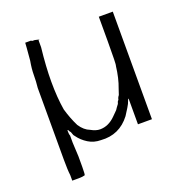

<svg xmlns="http://www.w3.org/2000/svg" viewBox="-136 -719 966 1009"><g transform="rotate(-20 347.5 -215.0)"><path d="M144.5 -597.7 152.3 -593.8H156.2H160.2H164.1Q183.6 -589.8 187.5 -587.9Q191.4 -585.9 183.6 -585.9V-546.9Q171.9 -441.4 171.9 -359.4Q171.9 -269.5 183.6 -199.2Q191.4 -171.9 201.2 -146.5Q210.9 -121.1 222.7 -97.7Q246.1 -62.5 277.3 -50.8Q304.7 -35.2 328.1 -35.2Q375 -35.2 414.1 -74.2L441.4 -101.6L449.2 -113.3L460.9 -128.9L464.8 -140.6Q472.7 -148.4 472.7 -156.2L476.6 -164.1Q480.5 -168 480.5 -171.9V-168L492.2 -203.1Q511.7 -253.9 519.5 -320.3Q523.4 -324.2 523.4 -457V-523.4V-589.8V-593.8H601.6V7.8H523.4V3.9V-74.2V-136.7L519.5 -132.8Q511.7 -109.4 500 -91.8Q488.3 -74.2 476.6 -54.7Q414.1 27.3 312.5 19.5Q273.4 19.5 242.2 0Q210.9 -19.5 191.4 -46.9Q183.6 -54.7 181.6 -64.5Q179.7 -74.2 171.9 -82V-78.1Q171.9 -89.8 164.1 -89.8Q164.1 -66.4 168 -58.6V-19.5L171.9 58.6V117.2Q171.9 164.1 168 164.1Q156.2 168 132.8 168H97.7V164.1V136.7Q93.8 109.4 93.8 48.8Q93.8 -11.7 93.8 -89.8V-246.1V-332V-339.8V-351.6Q97.7 -386.7 97.7 -421.9Q97.7 -457 105.5 -500Q109.4 -543 111.3 -568.4Q113.3 -593.8 113.3 -597.7H121.1H140.6Z"/></g></svg>

Font: 和音 by 宁静之雨，公众号njzyshare
Style: Regular
Weight: 400
Designer: Steve Matteson
Foundry: Ascender Corporation
Version: Version 6.00;June 8, 2018;FontCreator 11.0.0.2388 32-bit